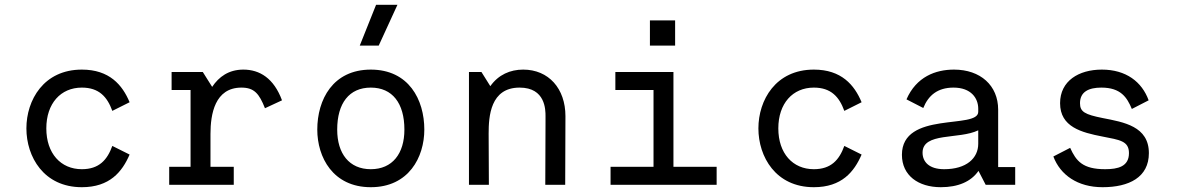

<svg xmlns="http://www.w3.org/2000/svg" viewBox="-20 -770 4920 800"><path d="M321 -65C233 -65 173 -131 173 -235C173 -339 233 -405 321 -405C393 -405 427 -366 448 -308L520 -344C490 -416 436 -480 321 -480C162 -480 90 -353 90 -235C90 -117 162 10 321 10C437 10 489 -54 520 -126L448 -162C427 -104 393 -65 321 -65Z M825 -470H695V-395H774V-75H685V0H954V-75H857V-212C857 -294 875 -405 986 -405C1039 -405 1060 -380 1084 -319L1155 -352C1121 -444 1062 -480 994 -480C933 -480 892 -450 864 -408Z M1525 -480C1367 -480 1302 -355 1302 -230C1302 -115 1367 10 1525 10C1683 10 1748 -115 1748 -230C1748 -355 1683 -480 1525 -480ZM1525 -405C1615 -405 1665 -340 1665 -230C1665 -130 1615 -65 1525 -65C1435 -65 1385 -130 1385 -230C1385 -340 1435 -405 1525 -405ZM1547 -750 1479 -580H1558L1636 -750Z M2017 0 2016 -213C2016 -285 2023 -405 2145 -405C2253 -405 2253 -312 2253 -286V-264L2252 0H2335L2336 -286C2336 -401 2266 -480 2160 -480C2106 -480 2057 -459 2023 -411L1986 -470H1934V0Z M2786 -470H2544V-395H2703V-75H2524V0H2966V-75H2786ZM2688 -580H2793V-685H2688Z M3371 -65C3283 -65 3223 -131 3223 -235C3223 -339 3283 -405 3371 -405C3443 -405 3477 -366 3498 -308L3570 -344C3540 -416 3486 -480 3371 -480C3212 -480 3140 -353 3140 -235C3140 -117 3212 10 3371 10C3487 10 3539 -54 3570 -126L3498 -162C3477 -104 3443 -65 3371 -65Z M3955 -480C3878 -480 3798 -450 3757 -356L3827 -320C3848 -372 3886 -405 3953 -405C4026 -405 4056 -361 4056 -317V-304C4056 -230 3738 -309 3738 -125C3738 -39 3806 10 3900 10C3972 10 4026 -13 4057 -58L4087 0H4210V-74H4139V-313C4139 -414 4065 -480 3955 -480ZM3824 -134C3824 -220 3976 -188 4056 -227V-171C4056 -111 4007 -65 3914 -65C3851 -65 3824 -96 3824 -134Z M4439 -154 4369 -118C4398 -41 4470 10 4574 10C4684 10 4767 -31 4767 -132C4767 -244 4662 -261 4575 -278C4500 -293 4480 -304 4480 -340C4480 -388 4517 -405 4569 -405C4650 -405 4676 -364 4696 -316L4766 -352C4738 -429 4672 -480 4571 -480C4475 -480 4397 -433 4397 -340C4397 -241 4486 -218 4574 -201C4645 -187 4684 -183 4684 -132C4684 -76 4638 -65 4585 -65C4491 -65 4464 -99 4439 -154Z"/></svg>

Font: Necto Mono
Style: Regular
Weight: 400
Designer: Marco Condello
Foundry: Collletttivo
Version: Version 1.300;Glyphs 3.2 (3217)